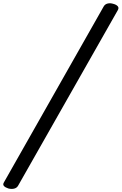

<svg xmlns="http://www.w3.org/2000/svg" viewBox="-117 -1099 758 1196"><path d="M-65 75Q-84 69 -92.5 59.5Q-101 50 -92 36L529 -1059Q537 -1073 553.5 -1077Q570 -1081 589 -1075Q608 -1070 616.5 -1060Q625 -1050 617 -1036L-5 59Q-13 72 -29 76Q-45 80 -65 75Z"/></svg>

Font: Playwrite US Trad
Style: Regular
Weight: 400
Designer: Veronika Burian, José Scaglione
Foundry: TypeTogether
Version: Version 1.002